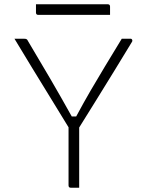

<svg xmlns="http://www.w3.org/2000/svg" viewBox="-20 -882 690 902"><path d="M352 0H313Q302 0 302 -11V-284Q263 -348 219 -419.5Q175 -491 131 -563Q87 -635 48 -700H94Q102 -700 105.5 -697.5Q109 -695 111 -690Q166 -598 216.5 -511.5Q267 -425 317 -335H338Q374 -402 406 -457Q438 -512 472.5 -569Q507 -626 552 -700H595Q598 -700 600.5 -696Q603 -692 601 -687Q563 -624 519 -552.5Q475 -481 432 -411.5Q389 -342 352 -283ZM149 -862H486Q497 -862 497 -851V-812H160Q149 -812 149 -823Z"/></svg>

Font: Recursive Sn Lnr St Lt
Style: Regular
Weight: 300
Version: Version 1.079;hotconv 1.0.112;makeotfexe 2.5.65598; ttfautoh